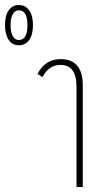

<svg xmlns="http://www.w3.org/2000/svg" viewBox="-145 -743 403 763"><path d="M-70 -563Q-96 -563 -110.5 -584.5Q-125 -606 -125 -643Q-125 -681 -110.5 -702Q-96 -723 -70 -723Q-44 -723 -29 -702Q-14 -681 -14 -643Q-14 -605 -29 -584Q-44 -563 -70 -563ZM-70 -584Q-36 -584 -36 -643Q-36 -702 -70 -702Q-86 -702 -94.5 -686Q-103 -670 -103 -643Q-103 -616 -94.5 -600Q-86 -584 -70 -584ZM159 0V-399Q159 -485 95 -485Q49 -485 24 -437L4 -449Q34 -508 96 -508Q184 -508 184 -403V0Z"/></svg>

Font: Noto Sans Thai Looped UI Condensed Thin
Style: Regular
Weight: 100
Width: 3
Designer: Cadson Demak Team
Foundry: Cadson Demak Co., Ltd.
Version: Version 1.000; ttfautohint (v1.8.4.7-5d5b)